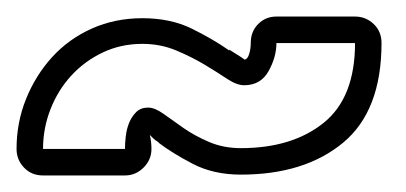

<svg xmlns="http://www.w3.org/2000/svg" viewBox="-27 -398 490 232"><path d="M264 -187Q231 -187 206 -200Q181 -213 164 -226H165Q161 -228 158.5 -230.5Q156 -233 154 -235Q156 -227 156 -218Q156 -205 146.5 -195.5Q137 -186 124 -186H25Q11 -186 2 -195.5Q-7 -205 -7 -218Q-7 -250 4.5 -278.5Q16 -307 36 -329Q56 -351 84 -363.5Q112 -376 145 -376Q179 -376 204.5 -363.5Q230 -351 250 -337V-338Q258 -333 263.5 -329.5Q269 -326 268 -326Q272 -326 274 -332.5Q276 -339 276 -346Q276 -360 285 -369Q294 -378 307 -378H402Q415 -378 424.5 -369Q434 -360 434 -346Q434 -264 387.5 -225.5Q341 -187 264 -187ZM264 -219Q326 -219 364 -249.5Q402 -280 402 -346H307Q307 -329 297.5 -312Q288 -295 268 -295Q259 -295 247 -303Q235 -311 220 -320Q205 -329 186 -337Q167 -345 145 -345Q119 -345 97 -334.5Q75 -324 59 -306.5Q43 -289 34 -266Q25 -243 25 -218H124Q124 -225 125 -233.5Q126 -242 129 -249.5Q132 -257 137.5 -262.5Q143 -268 152 -268Q160 -268 170.5 -260.5Q181 -253 194.5 -243.5Q208 -234 225.5 -226.5Q243 -219 264 -219Z"/></svg>

Font: Lichte PostBus
Style: Regular
Weight: 400
Designer: Peter Wiegel
Version: Version 1.001